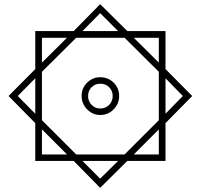

<svg xmlns="http://www.w3.org/2000/svg" viewBox="-20 -720 961 920"><path d="M460 180 333 51H149V-130L21 -260L149 -389V-571H333L460 -700L590 -571H773V-389L901 -260L773 -130V51H590ZM181 20H301L181 -100ZM460 136 546 51H375ZM149 -175V-345L65 -260ZM181 -420 301 -539H181ZM621 20H741V-100ZM345 20H577L741 -144V-376L577 -539H345L181 -376V-144ZM460 -169Q424 -169 397.5 -196Q371 -223 371 -260Q371 -298 397.5 -324Q424 -350 460 -350Q498 -350 524.5 -324Q551 -298 551 -260Q551 -223 524.5 -196Q498 -169 460 -169ZM460 -200Q486 -200 503 -217.5Q520 -235 520 -260Q520 -285 503 -302Q486 -319 460 -319Q436 -319 419 -302Q402 -285 402 -260Q402 -235 419 -217.5Q436 -200 460 -200ZM375 -571H546L460 -657ZM773 -175 856 -260 773 -345ZM741 -420V-539H621Z"/></svg>

Font: Noto Naskh Arabic
Style: Regular
Weight: 400
Designer: Monotype Design Team, David Williams, Mohamad Dakak and Nizar Qandah
Foundry: Monotype Imaging Inc.
Version: Version 2.013